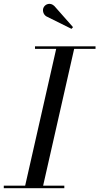

<svg xmlns="http://www.w3.org/2000/svg" viewBox="-60 -995 525 1015"><path d="M185 -908.5 318 -842.5 326 -851.5 227.5 -963C206.5 -983.5 181 -974 171.5 -957.5C162 -941 169 -918 185 -908.5ZM-40 -13.5V0H280V-13.5H168L332 -736.5H445V-750H125V-736.5H237L73 -13.5Z"/></svg>

Font: Bodoni* 16pt
Style: Italic
Weight: 400
Italic angle: -13°
Version: Version 2.3